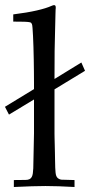

<svg xmlns="http://www.w3.org/2000/svg" viewBox="-31 -748 360 768"><path d="M24.4 0V-27.8L70.8 -28.3Q80.6 -28.3 86.7 -31.2Q92.8 -34.2 95.9 -40Q99.1 -45.9 100.3 -54.4Q101.6 -63 102.1 -74.7Q102.5 -81.1 105 -214.8V-350.1L4.9 -289.6L-11.2 -320.8L105 -391.6V-417.5Q105 -437 104.7 -461.2Q104.5 -485.4 104 -510.5Q103.5 -535.6 102.8 -560.1Q102.1 -584.5 101.1 -603.8Q100.1 -623 99.1 -636Q98.1 -648.9 96.7 -651.4Q95.2 -654.3 94 -656.2Q92.8 -658.2 86.2 -659.4Q79.6 -660.6 64.9 -661.1Q50.3 -661.6 22 -661.6V-690.4Q77.6 -697.3 115.7 -706.1Q153.8 -714.8 175.3 -724.6Q182.1 -727.5 185.1 -727.5Q191.9 -727.5 191.9 -719.2Q191.9 -717.3 191.9 -715.1Q191.9 -712.9 191.4 -709.5L190.9 -693.4Q189.5 -648.9 189 -612.1Q188.5 -575.2 187.5 -544.4L187 -432.1L294.4 -498L309.1 -464.8L187 -390.6V-214.8Q187 -208 187.3 -195.6Q187.5 -183.1 188 -168Q188.5 -152.8 188.7 -137Q189 -121.1 189.2 -108.2Q189.5 -95.2 189.7 -86.7Q189.9 -78.1 189.9 -77.6Q190.4 -66.4 191.2 -58.3Q191.9 -50.3 194.1 -44.4Q196.3 -38.6 200.9 -34.9Q205.6 -31.2 213.4 -29.3Q216.3 -28.8 267.1 -27.8V0Q233.4 -2 204.8 -2.9Q176.3 -3.9 150.9 -3.9Q127 -3.9 95.5 -2.9Q64 -2 24.4 0Z"/></svg>

Font: XB Kayhan
Style: Regular
Weight: 400
Designer: Behnam
Foundry: Irmug
Version: Version 7.300 2009